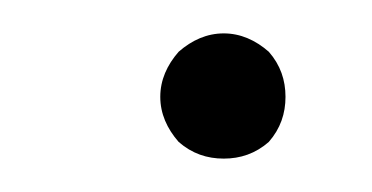

<svg xmlns="http://www.w3.org/2000/svg" viewBox="-20 -108 223 115"><path d="M151 -50C151 -60 148 -69 141 -77C133 -84 124 -88 114 -88C104 -88 95 -84 87 -77C80 -69 76 -60 76 -50C76 -40 80 -31 87 -23C95 -16 104 -13 114 -13C124 -13 133 -16 141 -23C148 -31 151 -40 151 -50Z"/></svg>

Font: Nupuram Condensed Thin
Style: Regular
Weight: 100
Width: 3
Designer: Santhosh Thottingal (santhosh.thottingal@gmail.com)
Foundry: SMC
Version: Version 1.000